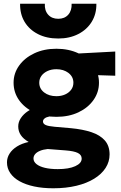

<svg xmlns="http://www.w3.org/2000/svg" viewBox="-20 -787 652 1032"><path d="M266.5 225Q209.5 225 163.8 215.2Q118 205.5 85.2 187.2Q52.5 169 35 143.2Q17.5 117.5 17.5 85.5Q17.5 60.5 31.5 38.5Q45.5 16.5 71.5 0.2Q97.5 -16 134 -24Q105.5 -40.5 91.8 -61Q78 -81.5 78 -107.5Q78 -131 92 -152.2Q106 -173.5 131 -190.2Q156 -207 189.5 -216.8Q223 -226.5 262.5 -226L292 -164.5Q264 -164.5 246 -161Q228 -157.5 219.5 -150.2Q211 -143 211 -134Q211 -122 225.2 -115.2Q239.5 -108.5 274.5 -105.5L361.5 -98Q425 -92 471.5 -76.5Q518 -61 543.5 -32Q569 -3 569 43Q569 82.5 547.5 115.8Q526 149 486.2 173.5Q446.5 198 390.8 211.5Q335 225 266.5 225ZM290.5 122Q350 122 384.5 106.2Q419 90.5 419 65.5Q419 45.5 398.5 35.2Q378 25 333.5 21.5L236.5 14Q212 16.5 194.8 23.8Q177.5 31 168.8 41.5Q160 52 160 65Q160 82 176 95Q192 108 221.2 115Q250.5 122 290.5 122ZM283 -159Q215 -159 163.2 -183.2Q111.5 -207.5 82.2 -249Q53 -290.5 53 -342.5Q53 -393 82.8 -434.5Q112.5 -476 164.5 -500.5Q216.5 -525 283 -525Q349 -525 400.8 -500.8Q452.5 -476.5 482.2 -435.2Q512 -394 512 -342.5Q512 -291.5 482.8 -249.8Q453.5 -208 402 -183.5Q350.5 -159 283 -159ZM283 -270Q309 -270 329.8 -279.2Q350.5 -288.5 362.5 -304.8Q374.5 -321 374.5 -342.5Q374.5 -374.5 348.2 -394.8Q322 -415 283 -415Q256.5 -415 235.8 -405.5Q215 -396 203 -379.8Q191 -363.5 191 -342.5Q191 -310.5 217.2 -290.2Q243.5 -270 283 -270ZM359.5 -387.5 297.5 -494 599.5 -510V-380ZM293 -580Q230.5 -580 184 -603.8Q137.5 -627.5 112.2 -669.5Q87 -711.5 88 -767H221Q219 -730.5 238.8 -708.2Q258.5 -686 293 -686Q327.5 -686 347 -708.2Q366.5 -730.5 365 -767H498Q499 -712.5 473.2 -670.2Q447.5 -628 400.8 -604Q354 -580 293 -580Z"/></svg>

Font: Geologica Cursive
Style: Bold
Weight: 700
Designer: Sindre Bremnes, Frode Helland
Foundry: Monokrom Skriftforlag AS
Version: Version 1.010;gftools[0.9.28]